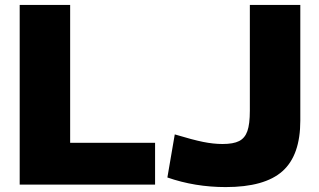

<svg xmlns="http://www.w3.org/2000/svg" viewBox="-20 -750 1294 780"><path d="M60 -730H265V-170H610V0H60ZM660 -29 690 -204Q763 -182 805 -173.5Q847 -165 884 -165Q928 -165 951.5 -177Q975 -189 985 -217.5Q995 -246 995 -300V-730H1200V-260Q1200 -119 1127.5 -54.5Q1055 10 897 10Q772 10 660 -29Z"/></svg>

Font: Enso Black
Style: Regular
Weight: 900
Designer: Coji Morishita
Foundry: UNDERFOREST DESIGN
Version: Version 1.000